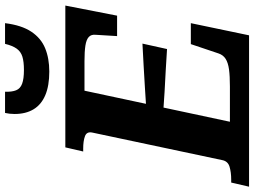

<svg xmlns="http://www.w3.org/2000/svg" viewBox="-168 -842 983 742"><g transform="rotate(-90 323.0 -471.5)"><path d="M604 -225 557 0H-28L-12 -69H-1Q28 -69 49.5 -75.5Q71 -82 75 -105L181 -605Q186 -627 167.5 -634Q149 -641 119 -641H108L124 -710H672L633 -510H554L559 -592Q561 -610 550.5 -619.5Q540 -629 517 -632.5Q494 -636 457 -636H343L223 -74H359Q400 -74 425.5 -77.5Q451 -81 466 -90.5Q481 -100 487 -118L523 -225ZM270 -397Q313 -400 355.5 -402.5Q398 -405 440.5 -407.5Q483 -410 525 -412L504 -317Q464 -320 422 -322Q380 -324 338.5 -326.5Q297 -329 256 -332ZM417 -772Q468 -772 507 -788Q546 -804 571 -841.5Q596 -879 604 -943H524Q517 -914 505.5 -898Q494 -882 474.5 -876Q455 -870 423 -870Q389 -870 370 -877Q351 -884 344.5 -900.5Q338 -917 339 -943H257Q255 -934 254 -925Q253 -916 253 -906Q253 -863 271 -833Q289 -803 325.5 -787.5Q362 -772 417 -772Z"/></g></svg>

Font: Roboto Serif SemiBold
Style: Italic
Weight: 600
Italic angle: -10°
Version: Version 1.007